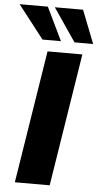

<svg xmlns="http://www.w3.org/2000/svg" viewBox="-94 -979 530 1016"><g transform="rotate(5 171.0 -470.5)"><path d="M0 0ZM25 0 137 -705H322L210 0ZM275 -765 155 -941H305L374 -765ZM105 -765 -32 -941H118L203 -765Z"/></g></svg>

Font: Winston ExtraBold
Style: Italic
Weight: 800
Italic angle: -9°
Designer: Original fonts by Vernon Adams / Changes by Cristiano Sobral
Foundry: Original fonts by Vernon Adams / Changes by Cristiano Sobral
Version: Version 2.503;July 17, 2020;FontCreator 13.0.0.2655 64-bit